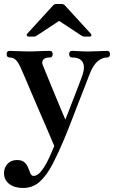

<svg xmlns="http://www.w3.org/2000/svg" viewBox="-20 -726 587 955"><path d="M95 209Q52 209 26 189Q0 169 0 135Q0 108 17.5 89Q35 70 64 70Q90 70 102.5 82Q115 94 120.5 109.5Q126 125 131.5 137Q137 149 147 149Q165 149 182 129Q199 109 213.5 81Q228 53 237.5 29.5Q247 6 250 0Q234 -38 213.5 -85.5Q193 -133 172 -181.5Q151 -230 133 -272.5Q115 -315 102.5 -344.5Q90 -374 86 -382Q74 -411 61 -425.5Q48 -440 28 -440Q13 -440 13 -457Q13 -473 28 -473Q39 -473 68 -471.5Q97 -470 123 -470Q141 -470 162 -471Q183 -472 201.5 -472.5Q220 -473 227 -473Q242 -473 242 -457Q242 -440 227 -440Q203 -440 195 -429Q187 -418 192 -404Q195 -397 206.5 -368.5Q218 -340 233.5 -302.5Q249 -265 264.5 -227.5Q280 -190 291.5 -163Q303 -136 305 -131Q307 -135 315 -156Q323 -177 334.5 -206.5Q346 -236 358 -267Q370 -298 379 -322Q388 -346 391 -355Q404 -396 390.5 -418Q377 -440 339 -440Q324 -440 324 -457Q324 -473 339 -473Q350 -473 372 -471.5Q394 -470 420 -470Q446 -470 473.5 -471.5Q501 -473 512 -473Q527 -473 527 -457Q527 -440 512 -440Q488 -440 465 -420.5Q442 -401 424 -353Q421 -345 409 -314Q397 -283 380.5 -241Q364 -199 347.5 -156Q331 -113 318 -80Q305 -47 300 -36Q271 33 242.5 88.5Q214 144 179 176.5Q144 209 95 209ZM123 -544Q116 -544 113.5 -549Q111 -554 116 -559L245 -700Q251 -706 260 -706H287Q296 -706 302 -700L431 -559Q436 -554 434.5 -549Q433 -544 425 -544H399Q395 -544 392 -545.5Q389 -547 385 -549L274 -622L163 -549Q159 -547 156.5 -545.5Q154 -544 149 -544Z"/></svg>

Font: Zen Antique
Style: Regular
Weight: 400
Designer: Yoshimichi Ohira
Foundry: Positype
Version: Version 1.001